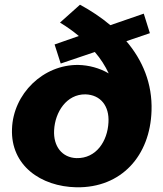

<svg xmlns="http://www.w3.org/2000/svg" viewBox="-20 -784 691 816"><path d="M238 -514 383 -563C408 -534 427 -504 442 -472C403 -495 357 -507 313 -508C164 -510 36 -386 31 -236C25 -81 153 9 305 12C496 15 618 -122 624 -313C628 -429 586 -528 517 -609L617 -643L591 -726L449 -677C410 -710 366 -739 320 -764L235 -688C265 -670 291 -651 315 -631L212 -595ZM305 -112C244 -114 206 -162 210 -231C214 -308 263 -384 343 -383C408 -381 445 -333 441 -264C437 -184 389 -110 305 -112Z"/></svg>

Font: Fixel Display 20240404 ExBold
Style: Italic
Weight: 800
Italic angle: -10°
Designer: AlfaBravo + MacPaw
Foundry: Kyrylo Tkachov, Marchela Mozhyna, Serhii Makarenko, Maria Weinstein, Zakhar Kryvoshyya
Version: Version 1.211;Glyphs 3.2 (3225)